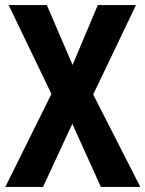

<svg xmlns="http://www.w3.org/2000/svg" viewBox="-20 -734 571 754"><path d="M531 0H376L264 -248L149 0H1L182 -365L14 -714H164L265 -479L364 -714H514L346 -363Z"/></svg>

Font: Noto Sans Arabic Cond
Style: Bold
Weight: 700
Width: 3
Designer: Monotype Design Team, Nadine Chahine, Nizar Qandah and Khaled Hosny
Foundry: Monotype Imaging Inc.
Version: Version 2.012; ttfautohint (v1.8.4.7-5d5b)